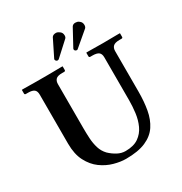

<svg xmlns="http://www.w3.org/2000/svg" viewBox="-193 -975 1064 1125"><g transform="rotate(-30 339.0 -412.5)"><path d="M521 -569Q521 -593 508 -603Q495 -613 466 -613H452Q443 -613 443 -621V-645L445 -646Q445 -646 465 -646Q485 -646 511.5 -645.5Q538 -645 557 -645Q575 -645 601.5 -645.5Q628 -646 648.5 -646Q669 -646 669 -646L671 -645V-621Q671 -613 663 -613H649Q618 -613 606 -601.5Q594 -590 594 -569V-295Q594 -228 584 -172.5Q574 -117 547 -76Q520 -35 468.5 -12.5Q417 10 334 10Q298 10 254.5 -2Q211 -14 172.5 -42Q134 -70 109 -118Q84 -166 84 -237V-569Q84 -593 71.5 -603Q59 -613 30 -613H16Q7 -613 7 -621V-645L9 -646Q9 -646 24.5 -646Q40 -646 62.5 -645.5Q85 -645 108 -645Q131 -645 146 -645Q159 -645 181.5 -645Q204 -645 227 -645.5Q250 -646 265.5 -646Q281 -646 281 -646L283 -645V-621Q283 -613 275 -613H261Q230 -613 218.5 -601.5Q207 -590 207 -569V-270Q207 -237 209 -202Q211 -167 220.5 -135.5Q230 -104 253 -80Q275 -59 301 -45Q327 -31 355 -31Q410 -31 443 -54Q476 -77 493 -114Q510 -151 515.5 -194.5Q521 -238 521 -278ZM369 -826Q384 -816 384 -797Q384 -784 377 -778L283 -692Q277 -690 275 -690Q273 -690 271 -691Q269 -692 267 -693Q261 -698 261 -704Q261 -707 262 -708L319 -823Q327 -835 346 -835Q353 -835 359 -832Q365 -829 369 -826ZM502 -820Q515 -810 515 -792Q515 -779 508 -772L409 -688Q407 -686 402 -686Q398 -686 393 -689.5Q388 -693 388 -699Q388 -703 389 -704L451 -818Q459 -830 474 -830Q480 -830 487 -828.5Q494 -827 502 -820Z"/></g></svg>

Font: Libertinus Serif SemiBold
Style: Regular
Weight: 600
Designer: Philipp H. Poll, Khaled Hosny
Foundry: Caleb Maclennan
Version: Version 7.051;RELEASE